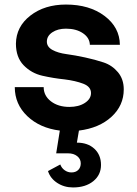

<svg xmlns="http://www.w3.org/2000/svg" viewBox="-20 -554 604 844"><path d="M279 120H227L243 20Q155 9 100 -43.5Q45 -96 45 -171H172Q172 -133 204 -108.5Q236 -84 285 -84Q326 -84 353 -101.5Q380 -119 380 -145Q380 -173 346 -186Q312 -199 264 -205Q215 -210 166.5 -221Q118 -232 84 -267Q50 -302 50 -362Q51 -437 113.5 -485.5Q176 -534 270 -534Q373 -534 439.5 -484Q506 -434 507 -357H375Q374 -388 344.5 -408Q315 -428 270 -428Q234 -428 210 -412Q186 -396 186 -371Q186 -348 210.5 -334.5Q235 -321 273 -316Q310 -311 354 -301.5Q398 -292 435.5 -279.5Q473 -267 498.5 -236.5Q524 -206 524 -161Q524 -90 470 -40.5Q416 9 327 20L318 73Q366 73 395 100Q424 127 424 171Q424 215 390 242.5Q356 270 301 270Q262 270 231.5 250Q201 230 191 198L245 169Q251 185 264.5 194.5Q278 204 294 204Q313 204 324 193Q335 182 335 164Q335 145 319.5 132.5Q304 120 279 120Z"/></svg>

Font: Metropolitano
Style: Bold
Weight: 700
Designer: Fonts by Alex Slobzheninov & Chris M. Simpson / Changes by Cristiano Sobral
Foundry: Fonts by Alex Slobzheninov & Chris M. Simpson / Changes by Cristiano Sobral
Version: Version 1.00;August 30, 2020;FontCreator 13.0.0.2681 64-bit